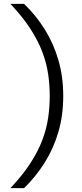

<svg xmlns="http://www.w3.org/2000/svg" viewBox="-20 -831 425 996"><path d="M34 145Q99 76 139 13.5Q179 -49 200.5 -107Q222 -165 230 -221Q238 -277 238 -333Q238 -389 230 -445Q222 -501 200.5 -559Q179 -617 139 -679.5Q99 -742 34 -811H105Q167 -751 212.5 -678Q258 -605 283 -519Q308 -433 308 -333Q308 -233 283 -147Q258 -61 212.5 11.5Q167 84 105 145Z"/></svg>

Font: Host Grotesk Light Light
Style: Regular
Weight: 300
Version: Version 1.003